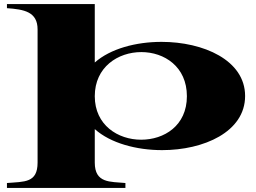

<svg xmlns="http://www.w3.org/2000/svg" viewBox="-20 -720 1252 940"><path d="M14 176V200H594V176C520 169 444 178 444 76V-88C521 -19 648 15 774 15C977 15 1180 -74 1180 -250C1180 -426 975 -515 771 -515C646 -515 521 -482 444 -414V-700H14V-680C97 -674 164 -663 164 -576V76C164 176 100 169 14 176ZM444 -249C444 -392 558 -465 672 -465C784 -465 895 -394 895 -249C895 -104 783 -36 671 -36C558 -36 444 -107 444 -249Z"/></svg>

Font: Sprat Extended Black
Style: Regular
Weight: 900
Width: 9
Designer: Ethan Nakache
Foundry: Collletttivo
Version: Version 2.000;Glyphs 3.2 (3217)